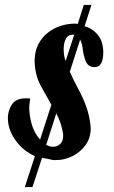

<svg xmlns="http://www.w3.org/2000/svg" viewBox="-20 -653 462 781"><path d="M81 108 122 -18Q74 -39 43 -82.5Q12 -126 12 -173Q12 -202 28 -227.5Q44 -253 85 -253Q89 -253 94 -253Q99 -253 103 -252Q102 -245 100.5 -235Q99 -225 99 -214Q99 -185 108.5 -149.5Q118 -114 143 -85L189 -227Q167 -265 145.5 -304.5Q124 -344 121 -397Q119 -444 140 -480Q161 -516 200 -536.5Q239 -557 289 -557L296 -555L321 -633H352L324 -546L335 -543Q361 -532 378.5 -510.5Q396 -489 399 -457Q400 -452 400 -447.5Q400 -443 400 -438Q400 -413 392 -396.5Q384 -380 364 -380Q340 -380 330 -401.5Q320 -423 316 -457Q314 -477 306 -492L264 -361Q280 -325 298 -292Q316 -259 329.5 -223Q343 -187 348 -144Q348 -140 348.5 -137Q349 -134 349 -131Q349 -92 328 -63Q307 -34 275 -18Q243 -2 210 -2Q204 -2 198.5 -2Q193 -2 187 -4Q184 -5 173 -7Q162 -9 151 -11L112 108ZM239 -454Q239 -424 247 -405L282 -512H278Q256 -512 247.5 -494.5Q239 -477 239 -454ZM235 -118Q231 -138 224.5 -156.5Q218 -175 209 -192L168 -64Q182 -56 196 -56Q213 -56 225 -67.5Q237 -79 237 -101Q237 -105 236.5 -109.5Q236 -114 235 -118Z"/></svg>

Font: Praise
Style: Regular
Weight: 400
Designer: Robert E. Leuschke
Foundry: Robert E. Leuschke
Version: Version 1.100; ttfautohint (v1.8.3)